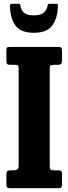

<svg xmlns="http://www.w3.org/2000/svg" viewBox="-20 -999 362 1019"><path d="M244 -633V-117Q244 -103 248.5 -99Q253 -95 267 -95H291.5Q309 -95 309 -78.5V-20.5Q309 -7.5 304.5 -3.8Q300 0 286.5 0H36.5Q22.5 0 18.2 -4.2Q14 -8.5 14 -22V-76Q14 -88 19 -91.5Q24 -95 39 -95H50Q63.5 -95 71.2 -99Q79 -103 79 -119.5V-633Q79 -646 76.2 -650.5Q73.5 -655 60 -655H35.5Q23 -655 18.5 -658.8Q14 -662.5 14 -674.5V-729.5Q14 -743 17.2 -746.5Q20.5 -750 34 -750H286.5Q301 -750 305 -746Q309 -742 309 -727.5V-679Q309 -663.5 303.8 -659.2Q298.5 -655 285 -655H266Q251.5 -655 247.8 -651Q244 -647 244 -633ZM159.5 -825Q89.5 -825 61.8 -863.8Q34 -902.5 33 -969.5Q33 -979 44.5 -979H79Q87 -979 88 -971Q90.5 -946.5 106.8 -932Q123 -917.5 159.5 -917.5Q194 -917.5 210.5 -930.5Q227 -943.5 231.5 -964.5Q233.5 -971.5 234.2 -975.2Q235 -979 244 -979H277.5Q285.5 -979 286.8 -976.8Q288 -974.5 287.5 -967Q285.5 -901.5 257 -863.2Q228.5 -825 159.5 -825Z"/></svg>

Font: Besley* Condensed
Style: Bold
Weight: 700
Width: 3
Designer: Owen Earl
Foundry: indestructible type*
Version: Version 3.000; ttfautohint (v1.8.3)